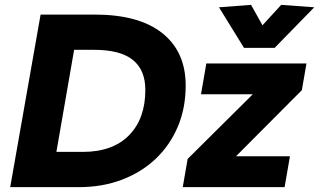

<svg xmlns="http://www.w3.org/2000/svg" viewBox="-20 -770 1313 790"><path d="M22 0 147 -710H370Q552 -710 648 -633.5Q744 -557 744 -418Q744 -325 711.5 -248.5Q679 -172 620.5 -116.5Q562 -61 481.5 -30.5Q401 0 305 0ZM212 -145H320Q444 -145 511 -213.5Q578 -282 578 -400Q578 -482 526.5 -523.5Q475 -565 367 -565H285ZM732 0 752 -116 1020 -382H807L829 -509H1241L1222 -399L951 -127H1173L1151 0ZM984 -573 881 -740 1013 -750 1060 -666 1137 -750 1273 -740 1110 -573Z"/></svg>

Font: Livvic
Style: Bold Italic
Weight: 700
Italic angle: -10°
Designer: Jacques Le Bailly, Baron von Fonthausen
Version: Version 1.001; ttfautohint (v1.8.2)